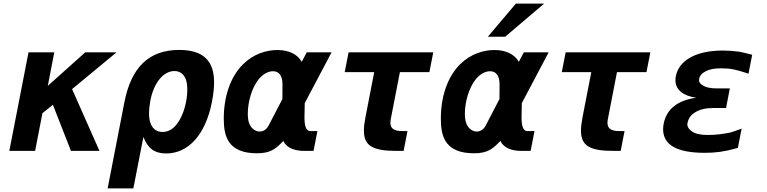

<svg xmlns="http://www.w3.org/2000/svg" viewBox="-20 -837 4254 1065"><path d="M31.7 0H174.8L215.3 -209L273.4 -255.9L373.5 0H531.7L379.9 -342.8L626.5 -546.9H453.1L245.1 -360.8L281.2 -546.9H138.2Z M577.1 208H719.7L775.4 -77.1C799.3 -15.6 835.9 14.2 901.9 14.2C1022 14.2 1119.1 -85.4 1155.8 -272.5C1163.6 -313 1167.5 -349.6 1167.5 -380.4C1167.5 -494.1 1113.3 -560.1 974.1 -560.1C803.2 -560.1 707 -460.4 669.9 -269.5ZM881.8 -105C833 -105 806.6 -144 806.6 -207C806.6 -224.1 808.6 -249 813 -273.9C831.5 -377 886.2 -442.9 947.3 -442.9C976.6 -442.9 998.5 -427.7 1010.3 -397.9C1016.1 -382.8 1019 -364.3 1019 -339.8C1019 -273.4 997.1 -195.8 961.9 -149.9C939.5 -120.6 912.6 -105 881.8 -105Z M1669.4 0H1719.2L1740.7 -109.9H1700.7C1678.7 -109.9 1668 -136.7 1668.9 -190.4L1670.4 -265.1L1819.3 -546.9H1681.6L1653.8 -494.1C1629.9 -536.6 1581.1 -559.6 1518.6 -559.6C1458 -559.6 1386.2 -538.1 1328.1 -480.5C1257.8 -411.1 1221.2 -300.3 1221.2 -179.2C1221.2 -127 1228 -89.4 1244.1 -60.1C1273.9 -6.3 1332 13.2 1404.8 13.2C1439.5 13.2 1469.2 8.8 1498 -8.8C1518.6 -21.5 1528.8 -31.7 1551.8 -55.2C1552.7 -51.8 1555.7 -47.4 1560.1 -41C1581.1 -13.7 1617.7 0 1669.4 0ZM1469.2 -139.2C1458 -118.2 1439.5 -107.4 1420.4 -107.4C1399.9 -107.4 1377.4 -120.6 1365.2 -146C1358.9 -159.2 1354.5 -176.8 1354.5 -205.6C1354.5 -268.6 1375.5 -348.6 1414.6 -397C1439 -427.2 1468.8 -441.9 1494.1 -441.9C1525.9 -441.9 1547.4 -419.4 1546.9 -367.2L1546.4 -287.6Z M2180.7 0H2218.8L2240.2 -109.9H2211.9C2166.5 -109.9 2145.5 -123.5 2145.5 -156.2C2145.5 -163.6 2146.5 -170.4 2147.9 -178.2L2198.2 -437H2361.8L2383.3 -546.9H1913.6L1892.1 -437H2055.7L2006.8 -185.1C2001.5 -156.7 1998.5 -132.8 1998.5 -112.3C1998.5 -26.4 2049.8 0 2180.7 0Z M2686 -633.3H2782.2L2998 -816.9H2841.3ZM2873.5 0H2923.3L2944.8 -109.9H2904.8C2882.8 -109.9 2872.1 -136.7 2873 -190.4L2874.5 -265.1L3023.4 -546.9H2885.7L2857.9 -494.1C2834 -536.6 2785.2 -559.6 2722.7 -559.6C2662.1 -559.6 2590.3 -538.1 2532.2 -480.5C2461.9 -411.1 2425.3 -300.3 2425.3 -179.2C2425.3 -127 2432.1 -89.4 2448.2 -60.1C2478 -6.3 2536.1 13.2 2608.9 13.2C2643.6 13.2 2673.3 8.8 2702.1 -8.8C2722.7 -21.5 2732.9 -31.7 2755.9 -55.2C2756.8 -51.8 2759.8 -47.4 2764.2 -41C2785.2 -13.7 2821.8 0 2873.5 0ZM2673.3 -139.2C2662.1 -118.2 2643.6 -107.4 2624.5 -107.4C2604 -107.4 2581.5 -120.6 2569.3 -146C2563 -159.2 2558.6 -176.8 2558.6 -205.6C2558.6 -268.6 2579.6 -348.6 2618.7 -397C2643.1 -427.2 2672.9 -441.9 2698.2 -441.9C2730 -441.9 2751.5 -419.4 2751 -367.2L2750.5 -287.6Z M3384.8 0H3422.9L3444.3 -109.9H3416C3370.6 -109.9 3349.6 -123.5 3349.6 -156.2C3349.6 -163.6 3350.6 -170.4 3352.1 -178.2L3402.3 -437H3565.9L3587.4 -546.9H3117.7L3096.2 -437H3259.8L3210.9 -185.1C3205.6 -156.7 3202.6 -132.8 3202.6 -112.3C3202.6 -26.4 3253.9 0 3384.8 0Z M3889.6 10.7C3948.2 10.7 3998.5 4.4 4064 -14.2C4066.9 -15.1 4069.8 -16.1 4072.8 -16.6L4093.8 -123.5C4060.5 -111.3 4040.5 -104.5 4033.2 -102.5C4027.3 -101.1 4022.5 -100.1 4008.8 -97.7C3975.1 -91.8 3942.4 -88.4 3907.7 -88.4C3868.7 -88.4 3839.4 -92.8 3816.9 -108.9C3802.2 -119.1 3792.5 -132.8 3792.5 -146.5C3792.5 -149.4 3793 -152.8 3793.9 -156.7C3797.9 -177.7 3809.1 -195.3 3827.6 -208.5L3837.4 -214.8C3859.4 -229 3894 -237.8 3933.6 -237.8H4007.3L4028.3 -346.7H3954.6C3921.4 -346.7 3897.5 -351.6 3878.9 -362.8C3866.2 -370.6 3857.4 -380.4 3857.4 -390.6C3857.4 -393.1 3857.9 -397.5 3858.4 -400.4C3860.4 -413.1 3868.7 -425.3 3881.8 -434.1L3894 -441.4C3919.4 -454.6 3945.3 -458 3981.4 -458C4031.2 -458 4061 -451.7 4120.1 -432.1L4131.8 -428.2L4152.3 -533.2C4114.7 -543 4091.3 -548.3 4081.5 -549.8C4080.1 -550.3 4078.1 -550.3 4076.7 -550.8C4045.9 -554.7 4016.6 -556.6 3988.8 -556.6C3838.4 -556.6 3745.6 -500.5 3729 -415C3727.5 -407.2 3726.6 -399.9 3726.6 -392.1C3726.6 -340.3 3767.1 -305.7 3841.8 -294.9C3736.8 -280.3 3677.7 -231 3661.6 -152.3C3659.2 -141.1 3658.2 -129.9 3658.2 -120.1C3658.2 -35.2 3731 10.7 3889.6 10.7Z"/></svg>

Font: Hack
Style: Bold Oblique
Weight: 700
Italic angle: -12°
Monospace: yes
Designer: Christopher Simpkins
Foundry: Christopher Simpkins
Version: Version 2.010